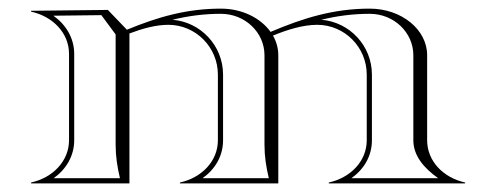

<svg xmlns="http://www.w3.org/2000/svg" viewBox="-20 -425 1140 445"><path d="M485 -252V-100C485 -51 447 -13 397 -2V0H625V-297C625 -313.2 620.6 -328.6 612.7 -342.5C645 -355.8 681.6 -367.5 715.1 -367.5C778.5 -367.5 830 -315.8 830 -252V-100C830 -51 792 -13 742 -2V0H1058V-2C1008 -13 970 -51 970 -100V-297C970 -356.6 910.4 -405 837 -405C753.9 -405 684 -383.7 607.1 -351.1C584.1 -383.3 541.2 -405 492 -405C413.3 -405 346.3 -385.9 274.1 -356.1L230 -402L52 -400V-398C102 -387 140 -349 140 -300V-100C140 -52.2 102.9 -13.2 52 -2V0H280V-347.4C309.1 -358.5 340.8 -367.5 370.1 -367.5C433.5 -367.5 485 -315.8 485 -252ZM248 -90C248 -62.3 251.7 -39 258 -12H104.4C133.5 -32.7 152 -63.9 152 -100V-300C152 -337.4 132 -368.7 103.7 -388.6L214.9 -389.9L248 -345.2ZM603 -12 449.5 -12C478.6 -32.7 497 -63.3 497 -100V-252C497 -319 445.3 -374 379.7 -379.2C415.7 -388 452.4 -393 492 -393C547.8 -393 593 -350 593 -297L593 -90C593 -62.3 596.7 -39 603 -12ZM724.7 -379.2C760.7 -388 797.5 -393 837 -393C892.8 -393 938 -350 938 -297V-100C938 -63.9 962.7 -35.3 995.5 -12H794.5C823.6 -32.7 842 -63.3 842 -100V-252C842 -319 790.3 -374 724.7 -379.2Z"/></svg>

Font: SortefaxS01
Style: Medium
Weight: 500
Designer: gluk
Foundry: gluk
Version: Version 0.261